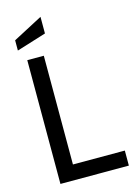

<svg xmlns="http://www.w3.org/2000/svg" viewBox="-134 -979 735 1049"><g transform="rotate(-15 233.0 -455.0)"><path d="M73 0V-700H166.5V-85H460V0ZM37 -764V-822L204 -910V-816Z"/></g></svg>

Font: Cabin
Style: Regular
Weight: 400
Width: 4
Designer: Pablo Impallari
Foundry: Pablo Impallari. http://www.impallari.com Igino Marini. http://www.ikern.com
Version: Version 3.001